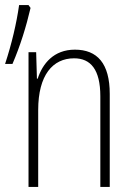

<svg xmlns="http://www.w3.org/2000/svg" viewBox="-20 -734 524 754"><path d="M100 -703 92 -714H55C45 -643 26 -562 0 -483H29C60 -555 83 -630 100 -703ZM274 -539C191 -539 147 -484 128 -425H125L122 -529H92V0H130V-302C130 -439 187 -505 271 -505C336 -505 374 -461 374 -356V0H411V-365C411 -485 362 -539 274 -539Z"/></svg>

Font: Noto Sans Condensed ExtraLight
Style: Regular
Weight: 200
Width: 3
Designer: Monotype Design Team
Foundry: Monotype Imaging Inc.
Version: Version 2.013